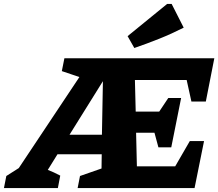

<svg xmlns="http://www.w3.org/2000/svg" viewBox="-94 -952 1105 972"><path d="M-74 0 -62 -61 1 -101 308 -562 219 -592 232 -657H991L948 -438H875L851 -547H589L593 -387H712L758 -456H823L773 -206H708L688 -280H595L599 -110H793L867 -238H939L891 0H299L311 -61L420 -99L421 -171H197L148 -92Q179 -80 211 -63L199 0ZM258 -270H422L427 -541ZM586 -709 552 -769 752 -932H775L836 -812Q775 -781 712.5 -756Q650 -731 586 -709Z"/></svg>

Font: Piazzolla SC ExtraBold
Style: Italic
Weight: 800
Italic angle: -11.3°
Designer: Juan Pablo del Peral
Foundry: Huerta Tipografica
Version: Version 1.330